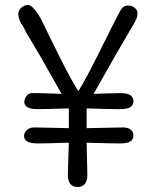

<svg xmlns="http://www.w3.org/2000/svg" viewBox="-20 -737 625 767"><path d="M131 -301Q77 -301 77 -330Q77 -337 81 -346Q91 -365 108 -365Q111 -365 131 -365Q151 -365 226 -362L144 -507L86 -605Q69 -639 64 -644Q53 -666 53 -681Q53 -696 65.5 -706.5Q78 -717 91 -717Q104 -717 115 -702Q135 -682 153 -642L221 -504Q264 -418 293 -373Q320 -414 386.5 -548.5Q453 -683 463.5 -699Q474 -715 491 -715Q508 -715 518.5 -705.5Q529 -696 529 -687.5Q529 -679 528.5 -674.5Q528 -670 526 -664.5Q524 -659 517.5 -647Q511 -635 503 -622Q479 -581 443 -519L354 -362Q435 -365 462 -365Q513 -365 513 -333Q513 -318 501.5 -309.5Q490 -301 456 -301Q422 -301 326 -304V-225L472 -228Q490 -228 501.5 -219.5Q513 -211 513 -196Q513 -181 501.5 -172.5Q490 -164 457.5 -164Q425 -164 326 -167L329 -40Q329 10 290 10Q251 10 251 -40L255 -167Q162 -164 131 -164Q76 -164 76 -194Q76 -201 80 -208Q91 -228 118 -228L255 -225V-304Q162 -301 131 -301Z"/></svg>

Font: Delius Swash Caps
Style: Regular
Weight: 400
Designer: Natalia Raices
Foundry: Natalia Raices
Version: Version 1.002